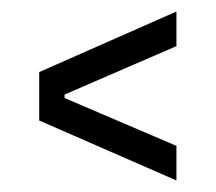

<svg xmlns="http://www.w3.org/2000/svg" viewBox="-20 -491 374 333"><path d="M286 -178 48 -282V-366L286 -471V-411L92 -327V-321L286 -238Z"/></svg>

Font: Bricolage Grotesque 24pt Condensed ExtraLight
Style: Regular
Weight: 250
Width: 3
Designer: Mathieu Triay
Foundry: Atelier Triay
Version: Version 1.001;gftools[0.9.33.dev8+g029e19f]